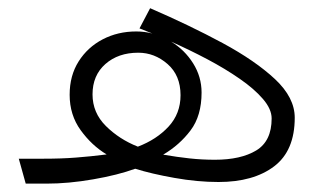

<svg xmlns="http://www.w3.org/2000/svg" viewBox="-20 -439 780 459"><path d="M24.9 -59.6H84.5Q127.4 -59.6 161.6 -62.3Q195.8 -64.9 234.9 -69.8Q199.2 -91.3 172.9 -127.7Q146.5 -164.1 146.5 -212.4Q146.5 -258.3 168 -292.2Q189.5 -326.2 225.6 -345Q261.7 -363.8 305.7 -363.8Q325.2 -363.8 344.2 -358.9Q328.6 -365.2 313.5 -371.1L338.9 -419.4Q433.6 -378.4 512 -336.2Q590.3 -293.9 637.5 -249.8Q684.6 -205.6 684.6 -157.7Q684.6 -78.6 635.3 -41.3Q585.9 -3.9 502.4 -3.9Q451.7 -3.9 397 -13.7Q342.3 -23.4 303.2 -35.6Q261.7 -20.5 202.9 -10.3Q144 0 90.8 0H41.5ZM370.1 -69.3Q403.8 -63.5 433.3 -60.3Q462.9 -57.1 493.7 -57.1Q555.7 -57.1 592.5 -79.3Q629.4 -101.6 629.4 -155.8Q629.4 -178.2 608.6 -202.4Q587.9 -226.6 553 -250.7Q518.1 -274.9 475.6 -297.4Q433.1 -319.8 389.2 -339.4Q421.4 -319.8 441.7 -287.6Q461.9 -255.4 461.9 -217.8Q461.9 -162.1 435.5 -127.2Q409.2 -92.3 370.1 -69.3ZM201.2 -213.4Q201.2 -169.4 233.2 -137.7Q265.1 -106 309.6 -88.4Q354.5 -105.5 383.1 -136.5Q411.6 -167.5 411.6 -211.4Q411.6 -258.8 380.6 -285.9Q349.6 -313 310.5 -313Q262.7 -313 231.9 -285.9Q201.2 -258.8 201.2 -213.4Z"/></svg>

Font: Vazirmatn RD UI ExtraLight
Style: Regular
Weight: 200
Designer: Saber Rastikerdar
Foundry: Saber Rastikerdar
Version: Version 33.003